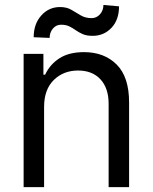

<svg xmlns="http://www.w3.org/2000/svg" viewBox="-20 -766 625 786"><path d="M183.2 -610.8 117.9 -613.6Q117.9 -668 149 -702.6Q180 -737.2 225.9 -737.2Q252.8 -737.2 272.2 -725.9Q291.5 -714.5 310.5 -703.1Q329.5 -691.8 355.1 -691.8Q375.4 -691.8 389.4 -707.6Q403.4 -723.4 403.4 -745.7L467.3 -740.1Q467.3 -684.7 436.3 -652Q405.2 -619.3 359.4 -619.3Q334.9 -619.3 318.9 -626.2Q302.9 -633.2 290.5 -642Q278.1 -650.9 264.2 -657.8Q250.4 -664.8 230.1 -664.8Q209.9 -664.8 196.6 -649Q183.2 -633.2 183.2 -610.8ZM508.5 0H424.7V-340.9Q424.7 -405.2 391.3 -441.2Q358 -477.3 299.7 -477.3Q239.7 -477.3 200.1 -438.4Q160.5 -399.5 160.5 -328.1V0H76.7V-545.5H157.7V-460.2H164.8Q183.9 -501.8 223 -527.2Q262.1 -552.6 323.9 -552.6Q406.6 -552.6 457.6 -501.8Q508.5 -451 508.5 -346.6Z"/></svg>

Font: Linik Sans
Style: Regular
Weight: 400
Designer: Rasmus Andersson (font), Marc Monis (original base), Kil Hyung-jin (Pretendard portions), Cristiano Sobral (main changes
Foundry: rsms
Version: Version 3.018;May 31, 2022;FontCreator 14.0.0.2814 64-bit; t